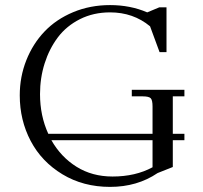

<svg xmlns="http://www.w3.org/2000/svg" viewBox="-20 -731 804 759"><path d="M58.1 -354Q58.1 -427.2 84 -492.7Q109.9 -558.1 156 -606.4Q202.1 -654.8 269.3 -682.9Q336.4 -710.9 415 -710.9Q495.1 -710.9 562 -682.1L609.9 -702.1H638.2V-524.9H610.8L573.2 -627Q506.8 -682.1 415 -682.1Q349.6 -682.1 296.1 -655.3Q242.7 -628.4 208.7 -583.3Q174.8 -538.1 156.5 -480.5Q138.2 -422.9 138.2 -358.9Q138.2 -273.4 170.9 -202.1H583V-310.1Q583 -335 575.9 -342.5Q568.8 -350.1 543.9 -350.1H501V-376H709V-350.1H663.1V-202.1H709V-176.8H663.1V-70.8L603 -46.9Q522.5 7.8 415 7.8Q309.1 7.8 226.8 -42Q144.5 -91.8 101.3 -173.8Q58.1 -255.9 58.1 -354ZM183.1 -176.8Q220.7 -110.4 282.5 -71.8Q344.2 -33.2 424.8 -33.2Q515.6 -33.2 583 -69.8V-176.8Z"/></svg>

Font: Dihjauti S
Style: Regular
Weight: 400
Designer: T. Christopher White
Version: Version 3.0.0